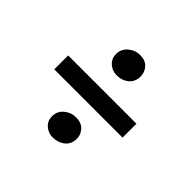

<svg xmlns="http://www.w3.org/2000/svg" viewBox="-137 -780 913 913"><g transform="rotate(45 319.5 -324.0)"><path d="M318.5 -462.5Q290.5 -462.5 268.2 -481.8Q246 -501 246 -532.5Q246 -566 271.8 -588Q297.5 -610 330.5 -610Q367 -610 385.8 -588.5Q404.5 -567 404.5 -539.5Q404.5 -503.5 379.8 -483Q355 -462.5 318.5 -462.5ZM549 -366.5V-273H90V-366.5ZM240 -108Q240 -142 265.8 -163.5Q291.5 -185 325.5 -185Q361 -185 380.2 -164Q399.5 -143 399.5 -115.5Q399.5 -79 374 -58.8Q348.5 -38.5 312 -38.5Q284.5 -38.5 262.2 -57.5Q240 -76.5 240 -108Z"/></g></svg>

Font: Merriweather
Style: Bold
Weight: 700
Designer: Eben Sorkin
Foundry: Eben Sorkin
Version: Version 2.100; ttfautohint (v1.7.19-72a1) -l 8 -r 50 -G 200 